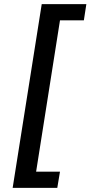

<svg xmlns="http://www.w3.org/2000/svg" viewBox="-20 -725 436 925"><path d="M41 180 181 -705H396L384 -627H269L154 102H269L256 180Z"/></svg>

Font: Nunito Sans SemiBold
Style: Italic
Weight: 600
Italic angle: -9°
Designer: Vernon Adams
Foundry: Vernon Adams
Version: Version 3.006; ttfautohint (v1.8.3)